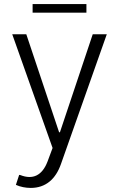

<svg xmlns="http://www.w3.org/2000/svg" viewBox="-20 -714 584 942"><path d="M131 208C204 208 253 165 279 91L504 -546H435L274 -65H270L109 -546H40L238 12L213 79C187 147 141 169 80 145L74 144L58 193C80 203 106 208 131 208ZM140 -652H404V-694H140Z"/></svg>

Font: Wafeq Light
Style: Regular
Weight: 300
Designer: Rasmus Andersson & Azza Alameddine
Foundry: Google & TypeTogether
Version: Version 3.000;January 28, 2025;FontCreator 15.0.0.3014 64-bi